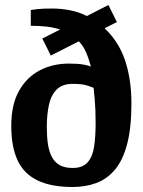

<svg xmlns="http://www.w3.org/2000/svg" viewBox="-20 -733 570 767"><path d="M270 14Q185 14 130.5 -12Q76 -38 50.5 -92Q25 -146 25 -230Q25 -316 56.5 -371Q88 -426 140 -452.5Q192 -479 255 -479Q293 -479 314 -475Q335 -471 343 -467Q335 -498 324 -523.5Q313 -549 295 -568L183 -511L149 -579L220 -615Q197 -623 168 -626.5Q139 -630 103 -630V-693Q106 -694 128.5 -696.5Q151 -699 187 -699Q226 -699 262 -691.5Q298 -684 327 -669L413 -713L447 -645L398 -620Q455 -566 480 -490.5Q505 -415 505 -320Q505 -223 488 -158Q471 -93 439.5 -55.5Q408 -18 365 -2Q322 14 270 14ZM271 -62Q310 -62 330 -84.5Q350 -107 356 -147.5Q362 -188 362 -241Q362 -296 358.5 -334.5Q355 -373 354 -382Q345 -386 326 -392Q307 -398 270 -398Q229 -398 206.5 -375.5Q184 -353 175.5 -314Q167 -275 167 -225Q167 -187 171.5 -157Q176 -127 187.5 -105.5Q199 -84 219 -73Q239 -62 271 -62Z"/></svg>

Font: Faustina
Style: Bold
Weight: 700
Designer: Alfonso Garcia
Foundry: http://www.omnibus-type.com
Version: Version 1.200